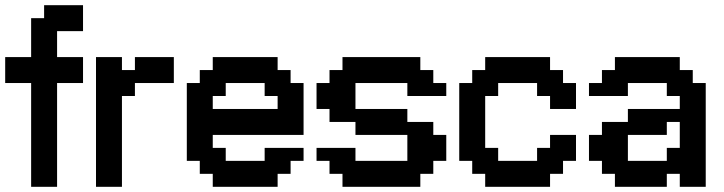

<svg xmlns="http://www.w3.org/2000/svg" viewBox="-20 -720 2790 740"><path d="M300 -700H150V-650H100V-500H0V-400H100V0H200V-400H300V-500H200V-600H300Z M450 -450V-500H350V0H450V-350H500V-400H650V-500H500V-450Z M800 -350H850V-400H1000V-350H1050V-300H800ZM750 -450V-400H700V-100H750V-50H800V0H1050V-50H1100V-100H1150V-150H1000V-100H850V-150H800V-200H1150V-400H1100V-450H1050V-500H800V-450Z M1350 -400H1550V-350H1700V-400H1650V-450H1600V-500H1300V-450H1250V-400H1200V-300H1250V-250H1350V-200H1550V-100H1350V-150H1200V-100H1250V-50H1300V0H1600V-50H1650V-100H1700V-200H1650V-250H1550V-300H1350Z M2100 -300H2200V-400H2150V-450H2100V-500H1850V-450H1800V-400H1750V-100H1800V-50H1850V0H2100V-50H2150V-100H2200V-200H2100V-150H2050V-100H1900V-150H1850V-350H1900V-400H2050V-350H2100Z M2550 -150V-100H2400V-200H2550V-250H2600V-150ZM2400 -250H2300V-200H2250V-100H2300V-50H2350V0H2550V-50H2600V0H2700V-400H2650V-450H2600V-500H2350V-450H2300V-400H2250V-350H2400V-400H2550V-350H2600V-300H2400Z"/></svg>

Font: Analogue OS
Style: Regular
Weight: 400
Designer: AbFarid
Version: Version 1.000